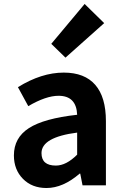

<svg xmlns="http://www.w3.org/2000/svg" viewBox="-20 -944 631 978"><path d="M216.8 13.7Q142.6 13.7 96.7 -33.2Q50.8 -80.1 50.8 -152.3Q50.8 -242.2 127.4 -291.5Q204.1 -340.8 373 -359.4Q369.1 -456.1 278.3 -456.1Q213.9 -456.1 124 -403.3L71.3 -500Q191.4 -574.2 304.7 -574.2Q411.1 -574.2 465.3 -511.7Q519.5 -449.2 519.5 -327.1V0H400.4L388.7 -59.6H385.7Q300.8 13.7 216.8 13.7ZM264.6 -100.6Q317.4 -100.6 373 -156.2V-268.6Q191.4 -245.1 191.4 -164.1Q191.4 -100.6 264.6 -100.6ZM313.5 -650.4 241.2 -720.7 411.1 -923.8 510.7 -826.2Z"/></svg>

Font: Gen Shin Gothic Bold
Style: Bold
Weight: 700
Designer: [Source Han Sans]
Ryoko NISHIZUKA  (kana & ideographs); Paul D. Hunt (Latin, Greek & Cyrillic); Wenlong ZHANG  (bopomofo
Version: Version 1.002.20150607